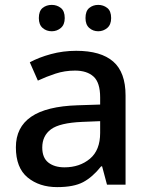

<svg xmlns="http://www.w3.org/2000/svg" viewBox="-20 -756 613 786"><path d="M292 -548Q393 -548 443.5 -504Q494 -460 494 -365V0H418L398 -75H394Q359 -31 320.5 -10.5Q282 10 214 10Q141 10 93 -29.5Q45 -69 45 -153Q45 -235 107.5 -278Q170 -321 298 -325L390 -328V-357Q390 -418 363 -442.5Q336 -467 287 -467Q245 -467 207 -454.5Q169 -442 135 -426L102 -501Q139 -521 188.5 -534.5Q238 -548 292 -548ZM316 -257Q224 -253 188.5 -226.5Q153 -200 153 -152Q153 -110 178 -90.5Q203 -71 244 -71Q306 -71 348 -106Q390 -141 390 -212V-260ZM139 -682Q139 -711 154.5 -723.5Q170 -736 192 -736Q213 -736 229 -723.5Q245 -711 245 -682Q245 -655 229 -641.5Q213 -628 192 -628Q170 -628 154.5 -641.5Q139 -655 139 -682ZM330 -682Q330 -711 345.5 -723.5Q361 -736 382 -736Q403 -736 419 -723.5Q435 -711 435 -682Q435 -655 419 -641.5Q403 -628 382 -628Q361 -628 345.5 -641.5Q330 -655 330 -682Z"/></svg>

Font: Noto Sans Tai Tham Medium
Style: Regular
Weight: 500
Designer: Monotype Design Team 2013. Revised by David WIlliams 2020
Foundry: Monotype Imaging Inc.
Version: Version 2.002; ttfautohint (v1.8.4.7-5d5b)